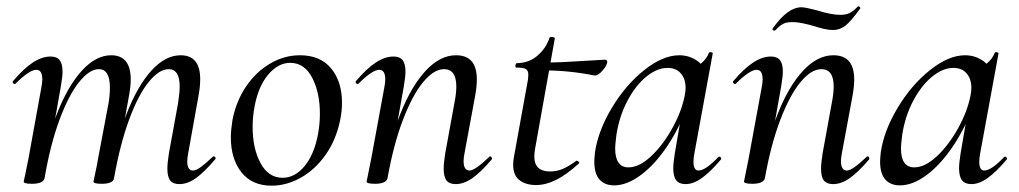

<svg xmlns="http://www.w3.org/2000/svg" viewBox="-20 -574 3226 608"><path d="M510 -40Q510 -57 515 -89L544 -248Q549 -281 549 -300Q549 -355 514 -355Q484 -355 451 -314.5Q418 -274 389 -195.5Q360 -117 341 -9L327 -10Q347 -127 381.5 -215Q416 -303 460 -351Q504 -399 552 -399Q614 -399 614 -323Q614 -299 608 -267L576 -89Q573 -74 573 -63Q573 -34 591 -34Q601 -34 616 -45Q631 -56 653 -77Q655 -79 657 -79Q660 -79 662 -75.5Q664 -72 661 -69Q627 -29 600.5 -10Q574 9 548 9Q528 9 519 -2.5Q510 -14 510 -40ZM55 1 60 -22 70 -71 111 -297Q114 -312 114 -322Q114 -353 95 -353Q84 -353 67 -341.5Q50 -330 29 -309Q28 -308 26 -308Q23 -308 21 -311.5Q19 -315 21 -317Q55 -357 84 -376Q113 -395 140 -395Q160 -395 169 -383.5Q178 -372 178 -347Q178 -332 173 -302L121 -9Q116 8 81 8Q55 8 55 1ZM276 1Q277 -5 282.5 -30Q288 -55 291 -74L324 -249Q328 -273 328 -297Q328 -355 293 -355Q263 -355 230 -313.5Q197 -272 168 -193.5Q139 -115 121 -9L106 -10Q126 -126 160.5 -214Q195 -302 239.5 -350.5Q284 -399 332 -399Q394 -399 394 -322Q394 -300 388 -268L341 -9Q340 -1 330 3.5Q320 8 302 8Q276 8 276 1Z M711 -139Q711 -161 716 -193Q727 -252 758.5 -299Q790 -346 835 -372.5Q880 -399 930 -399Q994 -399 1028.5 -357.5Q1063 -316 1063 -248Q1063 -222 1057 -193Q1044 -130 1010.5 -83Q977 -36 932 -11Q887 14 840 14Q778 14 744.5 -28.5Q711 -71 711 -139ZM987 -149Q993 -181 993 -214Q993 -281 968.5 -328Q944 -375 899 -375Q861 -375 829.5 -338Q798 -301 786 -236Q780 -205 780 -172Q780 -104 805 -57.5Q830 -11 875 -11Q914 -11 944.5 -48Q975 -85 987 -149Z M1385 -40Q1385 -57 1390 -89L1419 -248Q1425 -278 1425 -300Q1425 -355 1386 -355Q1354 -355 1320 -314Q1286 -273 1256 -194.5Q1226 -116 1207 -9L1193 -10Q1213 -126 1248 -214Q1283 -302 1328.5 -350.5Q1374 -399 1424 -399Q1457 -399 1473.5 -380Q1490 -361 1490 -322Q1490 -299 1484 -267L1451 -89Q1448 -74 1448 -64Q1448 -34 1467 -34Q1484 -34 1529 -77Q1531 -79 1532 -79Q1535 -79 1537 -75.5Q1539 -72 1537 -69Q1503 -29 1476 -10Q1449 9 1423 9Q1403 9 1394 -2.5Q1385 -14 1385 -40ZM1141 1 1145 -19Q1154 -62 1156 -74L1197 -297Q1200 -312 1200 -322Q1200 -353 1181 -353Q1170 -353 1153 -341.5Q1136 -330 1115 -309Q1114 -308 1112 -308Q1109 -308 1107 -311.5Q1105 -315 1107 -317Q1141 -357 1170 -376Q1199 -395 1226 -395Q1246 -395 1255 -383.5Q1264 -372 1264 -347Q1264 -332 1259 -302L1207 -9Q1205 -1 1195 3.5Q1185 8 1168 8Q1141 8 1141 1Z M1605 -53Q1605 -65 1608 -80L1649 -306Q1653 -323 1653 -337Q1653 -351 1645 -355.5Q1637 -360 1615 -360Q1612 -360 1612 -365Q1612 -368 1613.5 -371Q1615 -374 1616 -374Q1653 -374 1680.5 -396.5Q1708 -419 1720 -454Q1720 -457 1727 -457Q1731 -457 1734.5 -455.5Q1738 -454 1737 -453L1675 -106Q1672 -91 1672 -78Q1672 -31 1722 -31Q1744 -31 1764 -40Q1784 -49 1805 -65H1806Q1809 -65 1812.5 -62Q1816 -59 1814 -57Q1773 -20 1740.5 -4Q1708 12 1677 12Q1646 12 1625.5 -3Q1605 -18 1605 -53ZM1704 -351 1706 -376Q1756 -376 1844 -382L1895 -385Q1899 -385 1901 -383Q1903 -381 1903 -379Q1903 -368 1888.5 -351Q1874 -334 1862 -335Q1782 -351 1704 -351Z M1862 -62Q1862 -71 1864 -91Q1874 -160 1917.5 -232.5Q1961 -305 2020 -352Q2079 -399 2131 -399Q2163 -399 2188.5 -381Q2214 -363 2217 -328L2169 -357Q2183 -359 2200.5 -373.5Q2218 -388 2225 -407Q2227 -409 2229 -409Q2232 -409 2235 -407.5Q2238 -406 2237 -405L2179 -89Q2176 -73 2176 -62Q2176 -34 2192 -34Q2214 -34 2255 -77Q2256 -78 2258 -78Q2261 -78 2263 -74.5Q2265 -71 2263 -69Q2230 -30 2203 -10.5Q2176 9 2151 9Q2131 9 2121.5 -3Q2112 -15 2112 -41Q2112 -57 2117 -89L2141 -229L2160 -246Q2132 -169 2092.5 -110.5Q2053 -52 2009 -19.5Q1965 13 1925 13Q1895 13 1878.5 -5.5Q1862 -24 1862 -62ZM2148 -270Q2151 -284 2151 -296Q2151 -324 2136 -341.5Q2121 -359 2094 -359Q2061 -359 2027 -331.5Q1993 -304 1967 -255Q1941 -206 1932 -147Q1928 -115 1928 -105Q1928 -44 1970 -44Q2004 -44 2041.5 -79Q2079 -114 2108.5 -167Q2138 -220 2148 -270Z M2580 -40Q2580 -57 2585 -89L2614 -248Q2620 -278 2620 -300Q2620 -355 2581 -355Q2549 -355 2515 -314Q2481 -273 2451 -194.5Q2421 -116 2402 -9L2388 -10Q2408 -126 2443 -214Q2478 -302 2523.5 -350.5Q2569 -399 2619 -399Q2652 -399 2668.5 -380Q2685 -361 2685 -322Q2685 -299 2679 -267L2646 -89Q2643 -74 2643 -64Q2643 -34 2662 -34Q2679 -34 2724 -77Q2726 -79 2727 -79Q2730 -79 2732 -75.5Q2734 -72 2732 -69Q2698 -29 2671 -10Q2644 9 2618 9Q2598 9 2589 -2.5Q2580 -14 2580 -40ZM2336 1 2340 -19Q2349 -62 2351 -74L2392 -297Q2395 -312 2395 -322Q2395 -353 2376 -353Q2365 -353 2348 -341.5Q2331 -330 2310 -309Q2309 -308 2307 -308Q2304 -308 2302 -311.5Q2300 -315 2302 -317Q2336 -357 2365 -376Q2394 -395 2421 -395Q2441 -395 2450 -383.5Q2459 -372 2459 -347Q2459 -332 2454 -302L2402 -9Q2400 -1 2390 3.5Q2380 8 2363 8Q2336 8 2336 1ZM2432 -477Q2429 -477 2427 -479.5Q2425 -482 2427 -484Q2474 -551 2518 -551Q2530 -551 2568 -541Q2612 -527 2641 -527Q2660 -527 2672 -533.5Q2684 -540 2697 -554H2698Q2701 -554 2703 -551.5Q2705 -549 2704 -547Q2675 -507 2657.5 -493Q2640 -479 2618 -479Q2605 -479 2589.5 -482.5Q2574 -486 2559 -491Q2542 -496 2523.5 -500Q2505 -504 2489 -504Q2471 -504 2461 -499Q2451 -494 2444 -487Q2437 -480 2434 -477Z M2767 -62Q2767 -71 2769 -91Q2779 -160 2822.5 -232.5Q2866 -305 2925 -352Q2984 -399 3036 -399Q3068 -399 3093.5 -381Q3119 -363 3122 -328L3074 -357Q3088 -359 3105.5 -373.5Q3123 -388 3130 -407Q3132 -409 3134 -409Q3137 -409 3140 -407.5Q3143 -406 3142 -405L3084 -89Q3081 -73 3081 -62Q3081 -34 3097 -34Q3119 -34 3160 -77Q3161 -78 3163 -78Q3166 -78 3168 -74.5Q3170 -71 3168 -69Q3135 -30 3108 -10.5Q3081 9 3056 9Q3036 9 3026.5 -3Q3017 -15 3017 -41Q3017 -57 3022 -89L3046 -229L3065 -246Q3037 -169 2997.5 -110.5Q2958 -52 2914 -19.5Q2870 13 2830 13Q2800 13 2783.5 -5.5Q2767 -24 2767 -62ZM3053 -270Q3056 -284 3056 -296Q3056 -324 3041 -341.5Q3026 -359 2999 -359Q2966 -359 2932 -331.5Q2898 -304 2872 -255Q2846 -206 2837 -147Q2833 -115 2833 -105Q2833 -44 2875 -44Q2909 -44 2946.5 -79Q2984 -114 3013.5 -167Q3043 -220 3053 -270Z"/></svg>

Font: Cormorant Garamond Medium
Style: Italic
Weight: 500
Italic angle: -10°
Designer: Christian Thalmann (Catharsis Fonts)
Foundry: Catharsis Fonts
Version: Version 4.000